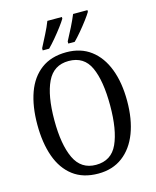

<svg xmlns="http://www.w3.org/2000/svg" viewBox="-135 -1022 912 1124"><g transform="rotate(-15 320.5 -460.5)"><path d="M320 10Q228 10 167.5 -36Q107 -82 77.5 -165Q48 -248 48 -359Q48 -470 77.5 -552Q107 -634 168 -679.5Q229 -725 321 -725Q408 -725 468.5 -679.5Q529 -634 560.5 -551.5Q592 -469 592 -358Q592 -247 560.5 -164.5Q529 -82 468 -36Q407 10 320 10ZM320 -43Q413 -43 451 -126.5Q489 -210 489 -358Q489 -507 451.5 -589.5Q414 -672 321 -672Q230 -672 190.5 -589.5Q151 -507 151 -358Q151 -210 190.5 -126.5Q230 -43 320 -43ZM346 -784Q366 -821 385 -859Q404 -897 418 -931H505V-921Q495 -904 474 -876Q453 -848 429 -819.5Q405 -791 385 -771H346ZM191 -784Q210 -821 229.5 -859Q249 -897 262 -931H350V-921Q340 -904 319 -876Q298 -848 274 -819.5Q250 -791 230 -771H191Z"/></g></svg>

Font: Noto Serif Ethiopic Condensed
Style: Regular
Weight: 400
Width: 3
Designer: Monotype Design Team
Foundry: Monotype Imaging Inc.
Version: Version 2.102; ttfautohint (v1.8.4.7-5d5b)